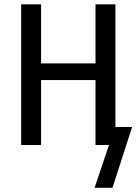

<svg xmlns="http://www.w3.org/2000/svg" viewBox="-20 -679 640 899"><path d="M422.9 200.2 490.2 0H427.2V-304.2H172.4V0H79.1V-658.7H172.4V-382.3H427.2V-658.7H520.5V-84.5H598.6L506.8 200.2Z"/></svg>

Font: Cousine
Style: Regular
Weight: 400
Monospace: yes
Designer: Steve Matteson
Foundry: Ascender Corporation
Version: Version 1.20